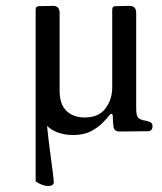

<svg xmlns="http://www.w3.org/2000/svg" viewBox="-20 -450 554 657"><path d="M489 -34Q502 -31 502 -18Q502 -3 488 -1L390 0Q368 0 368 -21Q367 -26 366.5 -36.5Q366 -47 366 -53Q364 -67 354 -55Q347 -46 331.5 -30Q316 -14 291.5 -1Q267 12 230 12Q175 12 141 -19Q145 21 150.5 62.5Q156 104 160 135Q164 166 164 173Q164 186 145.5 186.5Q127 187 102 171V-417Q102 -429 114 -429Q130 -429 143.5 -429.5Q157 -430 161 -430Q184 -430 184 -406V-140Q184 -93 207.5 -70.5Q231 -48 270 -48Q318 -48 341 -79Q364 -110 364 -151V-417Q364 -429 376 -429Q392 -429 405.5 -429.5Q419 -430 423 -430Q446 -430 446 -406V-81Q446 -58 450.5 -50.5Q455 -43 468 -39Q473 -38 478.5 -37Q484 -36 489 -34Z"/></svg>

Font: TsukuhouMincho
Style: Regular
Weight: 400
Designer: Iose
Foundry: Typographish
Version: Version 1.001; ttfautohint (v1.8.3)